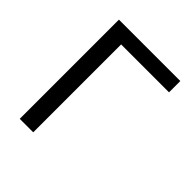

<svg xmlns="http://www.w3.org/2000/svg" viewBox="-198 -863 998 998"><g transform="rotate(45 301.0 -364.5)"><path d="M105 -729H556.2V-646H204.1V0H105Z"/></g></svg>

Font: Vazir Code Hack
Style: Code-Hack
Weight: 400
Foundry: DejaVu fonts team - Redesigned by Saber Rastikerdar
Version: Version 1.1.2